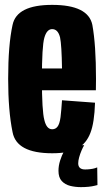

<svg xmlns="http://www.w3.org/2000/svg" viewBox="-20 -625 432 788"><path d="M194 4V-94.5Q171 -94.5 162 -132.5Q152 -169.5 152 -301Q152 -435.5 162 -470Q172 -505.5 194 -505.5Q218 -505.5 226.5 -471.5Q233 -440.5 234.5 -344H139.5V-254.5H373.5Q374 -277 374 -301Q374 -440.5 359 -523Q342 -605 194 -605Q48.5 -605 31.5 -522.5Q13.5 -440.5 13.5 -301.5Q13.5 -170.5 31.5 -83Q47.5 4 194 4ZM194 -94.5V4Q264.5 4 299.5 -16.5Q334.5 -36.5 351 -79.5Q367.5 -121.5 370 -203.5L234.5 -213.5Q232 -174.5 228.5 -144.5Q224.5 -115 215.5 -104.5Q207.5 -94.5 194 -94.5ZM312 143Q329 143 343.5 141.5Q358 140 367.8 137.5Q377.5 135 380 134.5L379 62Q377.5 63 369.2 65.5Q361 68 350.2 69.2Q339.5 70.5 329.5 70.5Q315 70.5 308 64Q301 57.5 301 45.5Q301 34.5 304.8 20.8Q308.5 7 314.5 -7Q320.5 -21 325.5 -29H257.5Q252 -21 242.8 -4.2Q233.5 12.5 226.8 33.8Q220 55 220 76Q220 103.5 233.5 118Q247 132.5 268 137.8Q289 143 312 143Z"/></svg>

Font: Anybody ExtraCondensed
Style: Bold
Weight: 700
Width: 2
Version: Version 1.113;gftools[0.9.25]